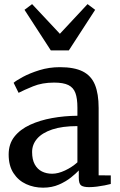

<svg xmlns="http://www.w3.org/2000/svg" viewBox="-20 -878 566 909"><path d="M184 10.5Q140.5 10.5 103.5 -6.5Q66.5 -23.5 43.8 -58.5Q21 -93.5 21 -146.5Q21 -196.5 48.2 -231Q75.5 -265.5 122 -287Q168.5 -308.5 226.5 -319Q284.5 -329.5 346.5 -330V-368Q346.5 -412 337 -437.8Q327.5 -463.5 303.8 -475.2Q280 -487 236 -487Q179.5 -487 136.2 -469.2Q93 -451.5 68 -438.5L44.5 -486Q55.5 -496 88.2 -513.8Q121 -531.5 166.8 -545.8Q212.5 -560 263.5 -560Q331.5 -560 371.8 -539.8Q412 -519.5 429.5 -476.8Q447 -434 447 -366.5V-48L504.5 -47.5V-7Q493.5 -4 476 -0.5Q458.5 3 438.8 5.5Q419 8 402 8Q375.5 8 364.2 0Q353 -8 353 -36.5V-71Q341 -58 317 -38.5Q293 -19 259.2 -4.2Q225.5 10.5 184 10.5ZM227 -55.5Q255 -55.5 288 -71Q321 -86.5 346.5 -109.5V-281Q274.5 -281 227 -265Q179.5 -249 155.8 -221.5Q132 -194 132 -158.5Q132 -122.5 144.5 -99.8Q157 -77 178.5 -66.2Q200 -55.5 227 -55.5ZM220.5 -639.5 96 -831.5 132 -858.5 263.5 -718 394.5 -858.5 430.5 -831.5 306 -639.5Z"/></svg>

Font: Merriweather 36pt
Style: Regular
Weight: 400
Designer: Eben Sorkin
Foundry: Eben Sorkin
Version: Version 2.100